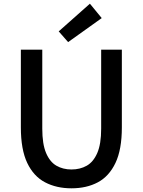

<svg xmlns="http://www.w3.org/2000/svg" viewBox="-20 -1006 773 1040"><path d="M367 14Q286 14 224 -18.5Q162 -51 127.5 -123.5Q93 -196 93 -316V-737H209V-309Q209 -226 229.5 -177.5Q250 -129 285.5 -108.5Q321 -88 367 -88Q414 -88 450 -108.5Q486 -129 507 -177.5Q528 -226 528 -309V-737H640V-316Q640 -196 605.5 -123.5Q571 -51 510 -18.5Q449 14 367 14ZM349 -778 298 -836 467 -986 531 -908Z"/></svg>

Font: Source Han Sans SC Medium
Style: Regular
Weight: 500
Designer: Ryoko NISHIZUKA 西塚涼子 (kana, bopomofo & ideographs); Paul D. Hunt (Latin, Greek & Cyrillic); Sandoll Communications 산돌커뮤니
Foundry: Adobe
Version: Version 2.004;hotconv 1.0.118;makeotfexe 2.5.65603